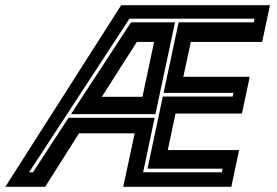

<svg xmlns="http://www.w3.org/2000/svg" viewBox="-80 -720 1066 740"><path d="M-59.5 0 387 -700H960.5L930.5 -558.5H655.5L626.5 -424H882.5L852.5 -282.5H596.5L566.5 -141.5H841.5L811.5 0H395L439 -206H224.5L94 0ZM32 -56H47L184 -266H516L471.5 -56H775L778 -70H488.5L547.5 -348H817L820 -362H550.5L608.5 -634H898L901 -648H419ZM193.5 -280 425 -634H594.5L519 -280ZM312.5 -347H469L514 -558.5H447.5Z"/></svg>

Font: Tourney
Style: Bold Italic
Weight: 700
Italic angle: -12°
Version: Version 1.015